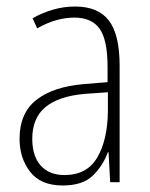

<svg xmlns="http://www.w3.org/2000/svg" viewBox="-20 -559 460 589"><path d="M210 -539Q281 -539 314 -496Q347 -453 347 -357V0H318L313 -92H311Q296 -51 265 -20.5Q234 10 172 10Q105 10 72.5 -32Q40 -74 40 -133Q40 -212 91.5 -252.5Q143 -293 237 -301L310 -307V-353Q310 -437 285.5 -471Q261 -505 208 -505Q182 -505 154 -497.5Q126 -490 94 -472L80 -503Q110 -520 143 -529.5Q176 -539 210 -539ZM240 -271Q160 -264 119.5 -230.5Q79 -197 79 -133Q79 -80 105 -51Q131 -22 178 -22Q247 -22 278.5 -76Q310 -130 311 -218V-276Z"/></svg>

Font: Noto Sans Telugu Condensed ExtraLight
Style: Regular
Weight: 200
Width: 3
Designer: Jelle Bosma - Monotype Design Team
Foundry: Monotype Imaging Inc.
Version: Version 2.005; ttfautohint (v1.8.4.7-5d5b)